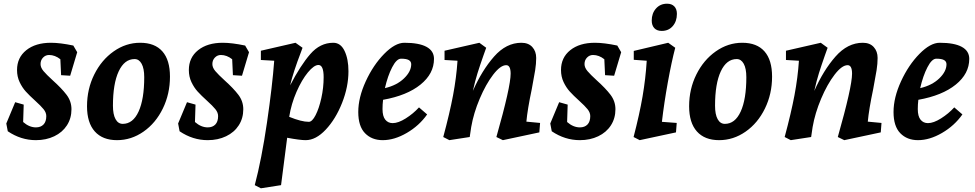

<svg xmlns="http://www.w3.org/2000/svg" viewBox="-20 -743 5267 1037"><path d="M22 -34 14 -76 62 -191 108 -178 105 -84Q138 -55 174 -55Q200 -55 215 -70.5Q230 -86 230 -116Q230 -135 215.5 -153Q201 -171 170 -199Q139 -227 119.5 -248.5Q100 -270 86 -299.5Q72 -329 72 -365Q72 -432 122 -472Q172 -512 255 -512Q305 -512 376 -497L397 -461L359 -334L310 -337L306 -423Q277 -446 245 -446Q226 -446 212.5 -432Q199 -418 199 -397Q199 -378 215 -359Q231 -340 265 -309Q313 -266 339.5 -231Q366 -196 366 -153Q366 -104 341.5 -66Q317 -28 273 -7Q229 14 174 14Q93 14 22 -34Z M450 -169Q450 -262 489 -340.5Q528 -419 594 -465.5Q660 -512 737 -512Q816 -512 857 -465.5Q898 -419 898 -329Q898 -236 859.5 -157Q821 -78 755 -32Q689 14 612 14Q534 14 492 -33Q450 -80 450 -169ZM759 -326Q759 -373 745 -398.5Q731 -424 707 -424Q652 -424 621 -357.5Q590 -291 590 -172Q590 -125 604 -99.5Q618 -74 643 -74Q698 -74 728.5 -140.5Q759 -207 759 -326Z M950 -34 942 -76 990 -191 1036 -178 1033 -84Q1066 -55 1102 -55Q1128 -55 1143 -70.5Q1158 -86 1158 -116Q1158 -135 1143.5 -153Q1129 -171 1098 -199Q1067 -227 1047.5 -248.5Q1028 -270 1014 -299.5Q1000 -329 1000 -365Q1000 -432 1050 -472Q1100 -512 1183 -512Q1233 -512 1304 -497L1325 -461L1287 -334L1238 -337L1234 -423Q1205 -446 1173 -446Q1154 -446 1140.5 -432Q1127 -418 1127 -397Q1127 -378 1143 -359Q1159 -340 1193 -309Q1241 -266 1267.5 -231Q1294 -196 1294 -153Q1294 -104 1269.5 -66Q1245 -28 1201 -7Q1157 14 1102 14Q1021 14 950 -34Z M1461 -415 1389 -419V-469L1576 -512L1614 -485L1606 -463Q1564 -354 1547 -282Q1603 -390 1656 -451Q1709 -512 1780 -512Q1820 -512 1841 -468Q1862 -424 1862 -358Q1862 -274 1827.5 -187Q1793 -100 1739.5 -43Q1686 14 1631 14Q1600 14 1531 1L1498 257L1389 274L1356 257Q1393 117 1422 -81Q1451 -279 1461 -415ZM1648 -85Q1666 -85 1684.5 -121Q1703 -157 1715.5 -213Q1728 -269 1728 -326Q1728 -392 1700 -392Q1676 -392 1643 -352Q1610 -312 1581.5 -247Q1553 -182 1542 -112Q1608 -85 1648 -85Z M1915 -138Q1915 -216 1955.5 -304Q1996 -392 2055 -452Q2114 -512 2164 -512Q2243 -512 2283.5 -490Q2324 -468 2324 -425Q2324 -345 2251 -286Q2178 -227 2049 -204Q2046 -179 2046 -154Q2046 -115 2061 -96.5Q2076 -78 2101 -78Q2131 -78 2171.5 -103.5Q2212 -129 2243 -163L2287 -125Q2244 -64 2177 -25Q2110 14 2047 14Q1988 14 1951.5 -23.5Q1915 -61 1915 -138ZM2201 -396Q2201 -411 2188 -418.5Q2175 -426 2146 -426Q2122 -426 2098 -379.5Q2074 -333 2059 -267Q2123 -282 2162 -319.5Q2201 -357 2201 -396Z M2451 -415 2381 -419V-469L2569 -512L2606 -485L2591 -443Q2572 -389 2559 -347.5Q2546 -306 2534 -252Q2583 -363 2648.5 -437.5Q2714 -512 2796 -512Q2834 -512 2855 -489Q2876 -466 2876 -430Q2876 -399 2870.5 -364Q2865 -329 2852 -261Q2829 -152 2823 -86L2897 -79L2893 -28L2696 14L2661 -3Q2738 -274 2738 -345Q2738 -391 2714 -391Q2683 -391 2643.5 -339.5Q2604 -288 2571 -210Q2538 -132 2525 -57Q2522 -41 2517 -3L2407 14L2374 -3Q2409 -133 2427 -228.5Q2445 -324 2451 -415Z M2960 -34 2952 -76 3000 -191 3046 -178 3043 -84Q3076 -55 3112 -55Q3138 -55 3153 -70.5Q3168 -86 3168 -116Q3168 -135 3153.5 -153Q3139 -171 3108 -199Q3077 -227 3057.5 -248.5Q3038 -270 3024 -299.5Q3010 -329 3010 -365Q3010 -432 3060 -472Q3110 -512 3193 -512Q3243 -512 3314 -497L3335 -461L3297 -334L3248 -337L3244 -423Q3215 -446 3183 -446Q3164 -446 3150.5 -432Q3137 -418 3137 -397Q3137 -378 3153 -359Q3169 -340 3203 -309Q3251 -266 3277.5 -231Q3304 -196 3304 -153Q3304 -104 3279.5 -66Q3255 -28 3211 -7Q3167 14 3112 14Q3031 14 2960 -34Z M3473 -415 3403 -420V-468L3589 -512L3627 -485Q3607 -409 3587 -298.5Q3567 -188 3555 -85L3635 -79L3631 -28L3435 14L3402 -3Q3434 -126 3450.5 -222Q3467 -318 3473 -415ZM3500 -632Q3500 -671 3523 -697Q3546 -723 3583 -723Q3608 -723 3622 -708.5Q3636 -694 3636 -668Q3636 -628 3613.5 -602Q3591 -576 3554 -576Q3528 -576 3514 -591Q3500 -606 3500 -632Z M3702 -169Q3702 -262 3741 -340.5Q3780 -419 3846 -465.5Q3912 -512 3989 -512Q4068 -512 4109 -465.5Q4150 -419 4150 -329Q4150 -236 4111.5 -157Q4073 -78 4007 -32Q3941 14 3864 14Q3786 14 3744 -33Q3702 -80 3702 -169ZM4011 -326Q4011 -373 3997 -398.5Q3983 -424 3959 -424Q3904 -424 3873 -357.5Q3842 -291 3842 -172Q3842 -125 3856 -99.5Q3870 -74 3895 -74Q3950 -74 3980.5 -140.5Q4011 -207 4011 -326Z M4295 -415 4225 -419V-469L4413 -512L4450 -485L4435 -443Q4416 -389 4403 -347.5Q4390 -306 4378 -252Q4427 -363 4492.5 -437.5Q4558 -512 4640 -512Q4678 -512 4699 -489Q4720 -466 4720 -430Q4720 -399 4714.5 -364Q4709 -329 4696 -261Q4673 -152 4667 -86L4741 -79L4737 -28L4540 14L4505 -3Q4582 -274 4582 -345Q4582 -391 4558 -391Q4527 -391 4487.5 -339.5Q4448 -288 4415 -210Q4382 -132 4369 -57Q4366 -41 4361 -3L4251 14L4218 -3Q4253 -133 4271 -228.5Q4289 -324 4295 -415Z M4806 -138Q4806 -216 4846.5 -304Q4887 -392 4946 -452Q5005 -512 5055 -512Q5134 -512 5174.5 -490Q5215 -468 5215 -425Q5215 -345 5142 -286Q5069 -227 4940 -204Q4937 -179 4937 -154Q4937 -115 4952 -96.5Q4967 -78 4992 -78Q5022 -78 5062.5 -103.5Q5103 -129 5134 -163L5178 -125Q5135 -64 5068 -25Q5001 14 4938 14Q4879 14 4842.5 -23.5Q4806 -61 4806 -138ZM5092 -396Q5092 -411 5079 -418.5Q5066 -426 5037 -426Q5013 -426 4989 -379.5Q4965 -333 4950 -267Q5014 -282 5053 -319.5Q5092 -357 5092 -396Z"/></svg>

Font: Andada Pro ExtraBold
Style: Italic
Weight: 800
Italic angle: -6.99998°
Designer: Carolina Giovagnoli
Foundry: Huerta Tipografica
Version: Version 3.005; ttfautohint (v1.8.4)